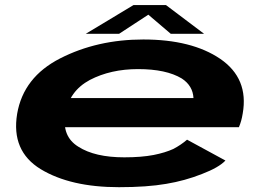

<svg xmlns="http://www.w3.org/2000/svg" viewBox="-20 -752 1072 778"><path d="M462 6.5 483.5 -114.5Q364.5 -114.5 297.5 -157.5Q229.5 -199.5 245 -290Q260 -383 344 -428Q428.5 -472 539.5 -472Q653.5 -472 716.5 -434Q761.5 -404.5 764 -354.5H237L216.5 -236.5H948Q958.5 -260.5 963.5 -292Q988.5 -434 872.5 -513.5Q757 -592 560.5 -592Q374 -592 224 -515.5Q75 -439.5 49.5 -291Q24.5 -140 145 -66.5Q265.5 6.5 462 6.5ZM483.5 -114.5 462 6.5Q576 6.5 653.5 -7Q729 -19.5 798.5 -47Q866.5 -73 893.5 -101.5L738 -186Q713 -164.5 682.5 -148.5Q650 -133.5 602.5 -124Q553 -114.5 483.5 -114.5ZM327.5 -615H462.5L581 -692.5L672 -615H807L652.5 -731.5H521Z"/></svg>

Font: Anybody ExtraExpanded
Style: Bold Italic
Weight: 700
Width: 8
Italic angle: -10°
Version: Version 1.113;gftools[0.9.25]